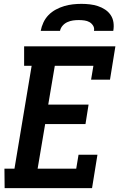

<svg xmlns="http://www.w3.org/2000/svg" viewBox="-20 -975 640 995"><path d="M4 0 3 -101H55L144 -634H105V-735H578L550 -562H452L464 -634H264L230 -433H439L423 -332H214L175 -101H375L387 -173H485L457 0ZM191 -815Q195 -837 205 -858.5Q215 -880 231.5 -897Q248 -914 269.5 -925.5Q291 -937 313 -943.5Q335 -950 357.5 -952.5Q380 -955 402 -955Q424 -955 445.5 -952.5Q467 -950 487 -943.5Q507 -937 524.5 -925.5Q542 -914 553.5 -897Q565 -880 568 -858.5Q571 -837 567 -815H467Q470 -830 462.5 -842Q455 -854 443.5 -860.5Q432 -867 417.5 -869Q403 -871 388 -871Q373 -871 358.5 -869Q344 -867 329.5 -860.5Q315 -854 304.5 -842Q294 -830 291 -815Z"/></svg>

Font: Iosevka HT Extended
Style: Bold Italic
Weight: 700
Width: 7
Italic angle: -9°
Monospace: yes
Designer: Belleve Invis
Foundry: Belleve Invis
Version: Version 32.3.0; ttfautohint (v1.8.4)